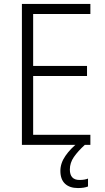

<svg xmlns="http://www.w3.org/2000/svg" viewBox="-20 -734 534 973"><path d="M438 0H91V-714H438V-663H148V-400H421V-349H148V-51H438ZM334 125Q334 178 383 178Q397 178 408 176Q419 174 426 171V211Q416 215 403.5 217Q391 219 375 219Q333 219 309.5 197Q286 175 286 132Q286 93 311.5 56Q337 19 377 -12L410 0Q375 32 354.5 61.5Q334 91 334 125Z"/></svg>

Font: Noto Sans Myanmar UI SemiCondensed Light
Style: Regular
Weight: 300
Width: 4
Designer: Monotype Design Team
Foundry: Monotype Imaging Inc.
Version: Version 2.103; ttfautohint (v1.8.4.7-5d5b)